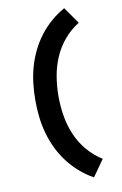

<svg xmlns="http://www.w3.org/2000/svg" viewBox="-106 -900 713 1120"><g transform="rotate(-10 250.0 -340.0)"><path d="M357 161Q314 137 276.5 104.5Q239 72 209 32.5Q179 -7 157.5 -51.5Q136 -96 122.5 -144Q109 -192 103.5 -241.5Q98 -291 98 -340Q98 -389 103.5 -438.5Q109 -488 122.5 -536Q136 -584 157.5 -628.5Q179 -673 209 -712.5Q239 -752 276.5 -784.5Q314 -817 357 -841L426 -743Q376 -712 338 -667Q300 -622 277 -568Q254 -514 244.5 -456Q235 -398 235 -340Q235 -282 244.5 -224Q254 -166 277 -112Q300 -58 338 -13Q376 32 426 63Z"/></g></svg>

Font: Iosevka Term Curly Heavy
Style: Regular
Weight: 900
Designer: Belleve Invis
Foundry: Belleve Invis
Version: Version 32.3.0